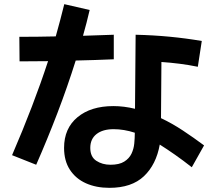

<svg xmlns="http://www.w3.org/2000/svg" viewBox="-20 -844 1040 923"><path d="M154 -52 38 -98Q142 -339 211 -550Q176 -550 142 -549.5Q108 -549 74 -549L73 -667Q117 -667 160.5 -667.5Q204 -668 248 -669Q270 -747 289 -824L411 -796Q397 -735 379 -672Q416 -673 453 -674.5Q490 -676 527 -677V-559Q481 -557 435.5 -555.5Q390 -554 344 -553Q304 -426 256 -300.5Q208 -175 154 -52ZM961 -145 902 -40Q860 -73 821.5 -100Q783 -127 748 -149Q731 -53 672 3Q613 59 506 59Q442 59 393 37Q344 15 316 -28Q288 -71 288 -133Q288 -227 352.5 -280.5Q417 -334 525 -334Q576 -334 629 -321L632 -677Q717 -675 795.5 -667.5Q874 -660 950 -647L931 -523Q887 -532 843.5 -537.5Q800 -543 756 -546L754 -276Q807 -251 858.5 -217Q910 -183 961 -145ZM414 -133Q414 -90 443 -71Q472 -52 511 -52Q553 -52 577 -67Q601 -82 612 -105Q623 -128 625.5 -154.5Q628 -181 628 -203V-206Q576 -223 526 -223Q474 -223 444 -199.5Q414 -176 414 -133Z"/></svg>

Font: Murecho SemiBold
Style: Regular
Weight: 600
Designer: Neil Summerour
Foundry: Positype
Version: Version 1.010; ttfautohint (v1.8.3)